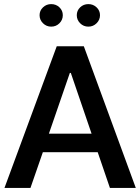

<svg xmlns="http://www.w3.org/2000/svg" viewBox="-20 -925 690 945"><path d="M190.9 -175.8 129.9 0H2L259.3 -697.3H392.6L648.4 0H521L460.9 -175.8ZM323.7 -565.9 220.7 -267.1H430.7L328.6 -565.9ZM174.8 -850.1Q174.8 -873 191.7 -888.9Q208.5 -904.8 231.9 -904.8Q255.9 -904.8 272.5 -888.9Q289.1 -873 289.1 -850.1Q289.1 -827.1 272.5 -810.5Q255.9 -793.9 231.9 -793.9Q208.5 -793.9 191.7 -810.5Q174.8 -827.1 174.8 -850.1ZM357.9 -850.1Q357.9 -873 374.5 -888.9Q391.1 -904.8 415 -904.8Q438.5 -904.8 455.3 -888.9Q472.2 -873 472.2 -850.1Q472.2 -827.1 455.3 -810.5Q438.5 -793.9 415 -793.9Q391.1 -793.9 374.5 -810.5Q357.9 -827.1 357.9 -850.1Z"/></svg>

Font: Estedad-FD SemiBold
Style: Regular
Weight: 600
Designer: Amin Abedi
Version: Version 7.3